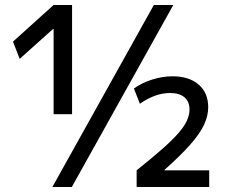

<svg xmlns="http://www.w3.org/2000/svg" viewBox="-20 -750 925 770"><path d="M190 0 597 -730H675L268 0ZM195 -292V-634H193L59 -514L32 -583L195 -730H269V-292ZM528 -67Q588 -115 629 -151Q670 -187 694.5 -215Q719 -243 729.5 -266Q740 -289 740 -311Q740 -342 720 -359.5Q700 -377 662 -377Q603 -377 541 -334L517 -395Q549 -418 590.5 -431Q632 -444 672 -444Q738 -444 776.5 -411Q815 -378 815 -320Q815 -285 798 -249Q781 -213 742.5 -169.5Q704 -126 640 -69V-67H819V0H528Z"/></svg>

Font: M PLUS 2
Style: Regular
Weight: 400
Designer: Coji Morishita
Foundry: UNDERFOREST DESIGN
Version: Version 1.001